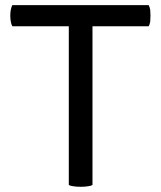

<svg xmlns="http://www.w3.org/2000/svg" viewBox="-20 -715 618 737"><path d="M550.8 -614.3Q554.7 -621.1 556.6 -631.8Q557.6 -642.6 557.6 -655.3Q557.6 -668 556.6 -677.7Q554.7 -687.5 550.8 -695.3Q376 -695.3 27.3 -695.3Q23.4 -687.5 21.5 -677.7Q19.5 -668 19.5 -655.3Q19.5 -642.6 21.5 -631.8Q23.4 -621.1 27.3 -614.3Q99.6 -614.3 244.1 -614.3Q244.1 -461.9 244.1 -4.9Q251 -1 261.7 0Q273.4 2 290 2Q306.6 2 317.4 0Q328.1 -1 335 -4.9Q335 -208 335 -614.3Q388.7 -614.3 550.8 -614.3Z"/></svg>

Font: cl
Style: Regular
Weight: 400
Designer: Mitja Miklavcic
Version: Version 1.0